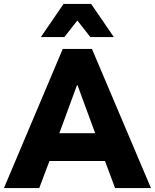

<svg xmlns="http://www.w3.org/2000/svg" viewBox="-33 -953 785 973"><path d="M-13 0 285 -705H433L732 0H550L478 -194L544 -137H172L239 -194L166 0ZM357 -521 252 -235 230 -278H486L465 -235L360 -521ZM174 -765 289 -933H429L544 -765H425L359 -849L293 -765Z"/></svg>

Font: Nunito Sans 10pt SemiCondensed Black
Style: Regular
Weight: 900
Width: 4
Designer: Vernon Adams
Foundry: Vernon Adams
Version: Version 3.101;gftools[0.9.27]